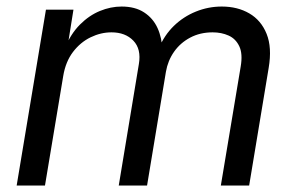

<svg xmlns="http://www.w3.org/2000/svg" viewBox="-20 -576 916 596"><path d="M31.7 0 122.6 -545.9H208L188.5 -423.8L181.2 -426.3Q199.7 -471.2 228.3 -499.8Q256.8 -528.3 290.3 -542Q323.7 -555.7 357.4 -555.7Q399.4 -555.7 427.2 -537.6Q455.1 -519.5 469 -489Q482.9 -458.5 483.9 -419.9L473.1 -425.8Q489.7 -466.3 519.5 -495.4Q549.3 -524.4 587.9 -540Q626.5 -555.7 668.5 -555.7Q717.3 -555.7 753.9 -534.4Q790.5 -513.2 807.6 -470.9Q824.7 -428.7 814 -365.2L753.4 0H665.5L727.1 -369.1Q733.9 -408.7 722.9 -432.1Q711.9 -455.6 689.7 -465.6Q667.5 -475.6 640.1 -475.6Q601.1 -475.6 570.3 -459.2Q539.6 -442.9 520.3 -415.3Q501 -387.7 495.1 -353.5L436.5 0H348.6L411.1 -377.4Q418.9 -423.8 394 -449.7Q369.1 -475.6 326.2 -475.6Q293 -475.6 261.2 -460.2Q229.5 -444.8 206.5 -414.6Q183.6 -384.3 176.3 -340.3L119.6 0Z"/></svg>

Font: Inter Variable
Style: Italic
Weight: 400
Italic angle: -9.39999°
Designer: Rasmus Andersson
Foundry: rsms
Version: Version 4.001;git-9221beed3